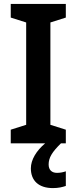

<svg xmlns="http://www.w3.org/2000/svg" viewBox="-20 -734 393 983"><path d="M229 108C229 73 247 44 292 0H317V-70L238 -95V-619L317 -644V-714H35V-644L114 -619V-95L35 -70V0H211C166 38 138 84 138 128C138 191 178 229 251 229C279 229 299 224 317 218V143C306 147 290 151 272 151C245 151 229 136 229 108Z"/></svg>

Font: Noto Sans Thai Looped SemiCondensed SemiBold
Style: Regular
Weight: 600
Width: 4
Designer: Sasikarn Vongin, Ben Mitchell
Foundry: The Fontpad Ltd
Version: Version 1.001